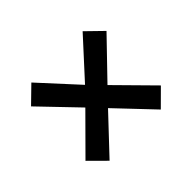

<svg xmlns="http://www.w3.org/2000/svg" viewBox="-113 -833 904 904"><g transform="rotate(-45 339.0 -380.5)"><path d="M88.5 -200 265.5 -378 88.5 -562.5 169 -641 340 -454.5 510.5 -641 591 -562.5 414 -379 590.5 -200 510 -120 339 -300.5 169 -120Z"/></g></svg>

Font: Merriweather Sans
Style: Bold
Weight: 700
Designer: Eben Sorkin
Foundry: Eben Sorkin
Version: Version 1.008; ttfautohint (v1.7.19-72a1) -l 8 -r 50 -G 200 